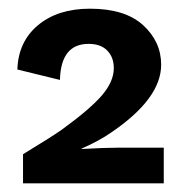

<svg xmlns="http://www.w3.org/2000/svg" viewBox="-20 -755 422 442"><path d="M33 -333V-400Q99 -440 123 -457Q189 -505 215.5 -536.5Q242 -568 242 -598Q242 -623 227 -638.5Q212 -654 184 -654Q120 -654 118 -571L20 -595Q22 -659 67.5 -697Q113 -735 187 -735Q268 -735 309.5 -697Q351 -659 351 -606Q351 -528 236 -450Q209 -431 168 -413V-412Q222 -415 250 -415H357V-333Z"/></svg>

Font: Elaine Sans SemiBold
Style: Regular
Weight: 600
Designer: Wei Huang
Foundry: Wei Huang
Version: Version 2.001;December 24, 2019;FontCreator 12.0.0.2547 64-b